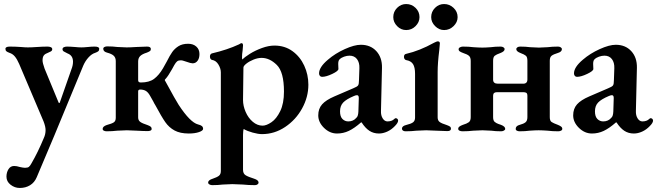

<svg xmlns="http://www.w3.org/2000/svg" viewBox="-20 -648 3258 952"><path d="M12 228Q12 207 22 191Q32 175 50 175Q63 175 78 180Q96 184 104 184Q117 184 123 179.5Q129 175 136 162Q168 107 197 37Q206 18 206 -3Q206 -20 196 -46L75 -331Q65 -354 54 -367.5Q43 -381 27 -386Q16 -390 11.5 -394Q7 -398 7 -406Q7 -417 29 -417Q55 -417 83 -415Q105 -413 118 -413Q136 -413 164 -415Q192 -417 216 -417Q225 -417 232 -414Q239 -411 239 -404Q239 -397 232 -393Q225 -389 213 -384Q202 -380 196.5 -372Q191 -364 191 -348Q191 -336 201 -308L270 -141Q271 -137 274 -137Q276 -137 277 -141L334 -304Q342 -324 342 -342Q342 -373 315 -383Q302 -389 296 -393Q290 -397 290 -404Q290 -411 297 -414Q304 -417 312 -417Q327 -417 351 -415Q371 -413 384 -413Q396 -413 416 -415Q434 -417 449 -417Q472 -417 472 -406Q472 -398 467.5 -394Q463 -390 452 -386Q435 -381 419 -363.5Q403 -346 393 -323L249 25L162 231Q151 257 129 270.5Q107 284 78 284Q53 284 32.5 268Q12 252 12 228Z M751 -125Q747 -131 744.5 -136Q742 -141 740 -145Q735 -153 725 -171.5Q715 -190 703.5 -197Q692 -204 675 -204Q665 -204 665 -195V-66Q665 -51 675.5 -43.5Q686 -36 711 -28Q722 -24 727 -20Q732 -16 732 -9Q732 -3 726 -0.5Q720 2 713 2Q692 2 658 0Q626 -2 609 -2Q593 -2 561 0Q537 3 508 3Q501 3 495 0Q489 -3 489 -9Q489 -21 509 -28Q535 -35 544.5 -41.5Q554 -48 554 -64V-345Q554 -362 544 -371.5Q534 -381 511 -387Q492 -392 492 -406Q492 -412 498 -415Q504 -418 511 -418Q540 -418 562 -415Q592 -413 608 -413Q626 -413 656 -415Q690 -417 709 -417Q728 -417 728 -405Q728 -398 723 -394.5Q718 -391 708 -387Q685 -380 675 -370Q665 -360 665 -343V-250Q665 -239 678 -239Q720 -239 744 -257Q768 -275 788 -309Q791 -314 807 -343Q822 -373 834 -390Q846 -407 865 -419Q884 -431 913 -431Q938 -431 953.5 -417Q969 -403 969 -380Q969 -359 959.5 -346.5Q950 -334 935 -334Q926 -334 904 -342Q900 -343 891.5 -346Q883 -349 877 -349Q865 -349 858.5 -344Q852 -339 844 -325L833 -305Q814 -271 801 -257Q797 -253 797 -251.5Q797 -250 798 -248Q799 -246 800 -245L816 -216Q845 -162 866 -128Q923 -41 962 -31Q975 -28 981 -23Q987 -18 987 -9Q987 0 966.5 7Q946 14 916 14Q873 14 845.5 -1Q818 -16 799.5 -42.5Q781 -69 751 -125Z M1012 257Q1012 245 1035 238Q1056 231 1065.5 223.5Q1075 216 1075 200V-289Q1075 -308 1063 -328Q1051 -348 1031 -351Q1021 -354 1021 -368Q1021 -379 1030 -383Q1107 -401 1165 -428Q1167 -429 1171 -431.5Q1175 -434 1177 -434Q1185 -434 1185 -423L1183 -398Q1180 -380 1180 -364Q1180 -355 1182 -353Q1193 -365 1219.5 -381.5Q1246 -398 1279 -410Q1312 -422 1341 -422Q1392 -422 1430 -394.5Q1468 -367 1488.5 -322.5Q1509 -278 1509 -228Q1509 -167 1478 -110.5Q1447 -54 1394 -18.5Q1341 17 1279 17Q1260 17 1233 9.5Q1206 2 1189 -8Q1187 -8 1186 3Q1185 14 1185 21V194Q1185 213 1198 221Q1211 229 1240 238Q1262 245 1262 257Q1262 263 1256.5 266.5Q1251 270 1244 270Q1212 270 1184 267Q1148 265 1132 265Q1117 265 1085 267Q1061 270 1032 270Q1025 270 1018.5 266.5Q1012 263 1012 257ZM1388 -194Q1388 -291 1352.5 -326Q1317 -361 1277 -361Q1258 -361 1237 -352.5Q1216 -344 1201.5 -332.5Q1187 -321 1187 -313L1185 -152Q1185 -123 1198 -93Q1211 -63 1233.5 -44Q1256 -25 1282 -25Q1301 -25 1326 -42Q1351 -59 1369.5 -97Q1388 -135 1388 -194Z M1558 -76Q1558 -109 1577 -130.5Q1596 -152 1638 -170L1731 -210Q1751 -218 1755.5 -224.5Q1760 -231 1760 -251L1762 -310Q1763 -338 1750 -355Q1737 -372 1713 -372Q1700 -372 1686 -367Q1672 -362 1664 -354Q1657 -348 1657 -331L1658 -306Q1658 -296 1627.5 -281.5Q1597 -267 1577 -267Q1570 -267 1566 -272Q1562 -277 1562 -284Q1562 -315 1606 -352Q1642 -383 1689.5 -404.5Q1737 -426 1769 -426Q1817 -426 1846 -394.5Q1875 -363 1874 -312L1869 -98Q1868 -76 1877.5 -61Q1887 -46 1901 -46Q1923 -46 1935 -58Q1939 -62 1942 -62Q1947 -62 1950.5 -58.5Q1954 -55 1954 -50Q1954 -39 1938 -23Q1921 -5 1900 4.5Q1879 14 1859 14Q1832 14 1811.5 0.5Q1791 -13 1773 -41H1770Q1737 -12 1709.5 1Q1682 14 1651 14Q1615 14 1586.5 -14Q1558 -42 1558 -76ZM1747 -64Q1756 -71 1757 -95L1759 -159V-163Q1759 -176 1750 -176Q1744 -176 1735 -172Q1697 -156 1681.5 -139.5Q1666 -123 1666 -96Q1666 -70 1678 -58Q1690 -46 1707 -46Q1732 -46 1747 -64Z M1973 -10Q1973 -23 1993 -28Q2018 -34 2028 -41.5Q2038 -49 2038 -65V-282Q2038 -314 2028 -330Q2018 -346 1994 -350Q1989 -351 1986 -355.5Q1983 -360 1983 -366Q1983 -379 1994 -381Q2060 -396 2132 -436Q2146 -443 2150 -443Q2161 -443 2161 -433L2158 -399Q2150 -335 2150 -291V-66Q2150 -51 2159.5 -43.5Q2169 -36 2195 -28Q2206 -24 2211 -20.5Q2216 -17 2216 -10Q2216 2 2198 2Q2179 2 2143 0Q2111 -2 2093 -2Q2077 -2 2045 0Q2020 3 1991 3Q1983 3 1978 -0.5Q1973 -4 1973 -10ZM1930 -563Q1930 -590 1949 -609Q1968 -628 1994 -628Q2021 -628 2040.5 -609Q2060 -590 2060 -563Q2060 -538 2040.5 -518.5Q2021 -499 1994 -499Q1968 -499 1949 -518.5Q1930 -538 1930 -563ZM2118 -563Q2118 -590 2137 -609Q2156 -628 2182 -628Q2209 -628 2229 -609Q2249 -590 2249 -563Q2249 -538 2229 -518.5Q2209 -499 2182 -499Q2157 -499 2137.5 -518.5Q2118 -538 2118 -563Z M2252 -9Q2252 -16 2258 -20.5Q2264 -25 2275 -29Q2295 -35 2304.5 -42Q2314 -49 2314 -67V-346Q2314 -364 2305 -371.5Q2296 -379 2277 -385Q2266 -389 2260 -393Q2254 -397 2254 -404Q2254 -410 2261 -413.5Q2268 -417 2275 -417Q2305 -417 2327 -414Q2355 -412 2372 -412Q2388 -412 2414 -414Q2435 -417 2463 -417Q2470 -417 2476 -413.5Q2482 -410 2482 -404Q2482 -393 2461 -385Q2441 -378 2433 -371.5Q2425 -365 2425 -347V-253Q2425 -233 2449 -233H2574Q2595 -233 2595 -254V-347Q2595 -365 2587.5 -371.5Q2580 -378 2561 -385Q2540 -393 2540 -404Q2540 -410 2545.5 -413.5Q2551 -417 2559 -417Q2587 -417 2608 -414Q2636 -412 2652 -412Q2668 -412 2696 -414Q2718 -417 2747 -417Q2754 -417 2760 -413.5Q2766 -410 2766 -404Q2766 -391 2745 -385Q2725 -379 2715.5 -372Q2706 -365 2706 -347V-67Q2706 -49 2715 -43Q2724 -37 2746 -29Q2756 -25 2762 -20.5Q2768 -16 2768 -9Q2768 -3 2761.5 0Q2755 3 2748 3Q2718 3 2696 0Q2668 -2 2651 -2Q2634 -2 2606 0Q2584 3 2556 3Q2549 3 2543 0Q2537 -3 2537 -9Q2537 -24 2557 -29Q2576 -34 2585.5 -41.5Q2595 -49 2595 -67V-172Q2595 -184 2590 -187.5Q2585 -191 2574 -191H2445Q2435 -191 2430 -187Q2425 -183 2425 -171V-67Q2425 -50 2433 -43.5Q2441 -37 2451 -33.5Q2461 -30 2464 -29Q2485 -21 2485 -9Q2485 -4 2478.5 -0.5Q2472 3 2465 3Q2437 3 2416 0Q2388 -2 2372 -2Q2356 -2 2326 0Q2302 3 2273 3Q2265 3 2258.5 0Q2252 -3 2252 -9Z M2822 -76Q2822 -109 2841 -130.5Q2860 -152 2902 -170L2995 -210Q3015 -218 3019.5 -224.5Q3024 -231 3024 -251L3026 -310Q3027 -338 3014 -355Q3001 -372 2977 -372Q2964 -372 2950 -367Q2936 -362 2928 -354Q2921 -348 2921 -331L2922 -306Q2922 -296 2891.5 -281.5Q2861 -267 2841 -267Q2834 -267 2830 -272Q2826 -277 2826 -284Q2826 -315 2870 -352Q2906 -383 2953.5 -404.5Q3001 -426 3033 -426Q3081 -426 3110 -394.5Q3139 -363 3138 -312L3133 -98Q3132 -76 3141.5 -61Q3151 -46 3165 -46Q3187 -46 3199 -58Q3203 -62 3206 -62Q3211 -62 3214.5 -58.5Q3218 -55 3218 -50Q3218 -39 3202 -23Q3185 -5 3164 4.5Q3143 14 3123 14Q3096 14 3075.5 0.5Q3055 -13 3037 -41H3034Q3001 -12 2973.5 1Q2946 14 2915 14Q2879 14 2850.5 -14Q2822 -42 2822 -76ZM3011 -64Q3020 -71 3021 -95L3023 -159V-163Q3023 -176 3014 -176Q3008 -176 2999 -172Q2961 -156 2945.5 -139.5Q2930 -123 2930 -96Q2930 -70 2942 -58Q2954 -46 2971 -46Q2996 -46 3011 -64Z"/></svg>

Font: EB Garamond SemiBold
Style: Regular
Weight: 600
Designer: Georg Duffner and Octavio Pardo
Foundry: Georg Duffner
Version: Version 1.000